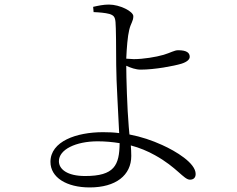

<svg xmlns="http://www.w3.org/2000/svg" viewBox="-20 -787 1040 841"><path d="M390 -734C414 -733 440 -731 459 -726C478 -720 484 -713 486 -690C488 -672 489 -570 489 -502C489 -432 499 -278 502 -204C480 -207 456 -208 431 -208C315 -208 201 -168 201 -78C201 -10 271 34 373 34C487 34 555 -19 555 -104C555 -121 554 -136 553 -150C591 -140 627 -125 659 -107C755 -54 785 0 812 0C827 0 837 -8 837 -25C837 -73 750 -125 690 -152C646 -172 599 -188 547 -198L544 -231C537 -311 533 -452 533 -499C552 -490 575 -482 596 -482C658 -482 742 -498 775 -508C800 -516 811 -527 811 -538C811 -555 799 -567 760 -567C744 -567 727 -556 697 -547C663 -537 607 -528 566 -528L533 -530C535 -577 539 -628 546 -656C553 -686 564 -694 564 -716C564 -737 505 -767 457 -767C433 -767 410 -762 388 -757ZM504 -160C503 -63 481 -16 353 -16C274 -16 238 -46 238 -81C238 -132 312 -168 408 -168C441 -168 473 -165 504 -160Z"/></svg>

Font: Noto Serif JP Light
Style: Regular
Weight: 300
Designer: Ryoko NISHIZUKA 西塚涼子 (kana & ideographs); Frank Grießhammer (Latin, Greek & Cyrillic); Wenlong ZHANG 张文龙 (bopomofo); San
Foundry: Adobe
Version: Version 2.001;hotconv 1.1.0;makeotfexe 2.6.0